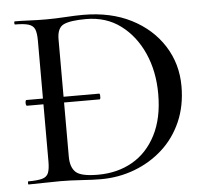

<svg xmlns="http://www.w3.org/2000/svg" viewBox="-48 -678 792 733"><g transform="rotate(-5 348.0 -311.5)"><path d="M53 -300Q50 -300 49 -305.5Q48 -311 49 -316.5Q50 -322 53 -322H331Q334 -322 334.5 -316.5Q335 -311 334.5 -305.5Q334 -300 331 -300ZM310 4Q280 4 236 1Q192 -2 155 -2Q121 -2 89.5 -1Q58 0 33 0Q31 0 31 -6Q31 -12 33 -12Q68 -12 86 -17Q104 -22 110 -37Q116 -52 116 -81V-544Q116 -573 110 -587.5Q104 -602 86.5 -607.5Q69 -613 35 -613Q32 -613 32 -619Q32 -625 35 -625Q60 -625 90.5 -623.5Q121 -622 155 -622Q189 -622 228.5 -624.5Q268 -627 296 -627Q402 -627 480.5 -587Q559 -547 603 -478Q647 -409 647 -323Q647 -248 620.5 -187.5Q594 -127 547 -84.5Q500 -42 439 -19Q378 4 310 4ZM300 -14Q375 -14 432.5 -47Q490 -80 523 -144.5Q556 -209 556 -301Q556 -388 525 -457.5Q494 -527 438.5 -568.5Q383 -610 306 -610Q246 -610 220.5 -598Q195 -586 195 -542V-92Q195 -52 215 -33Q235 -14 300 -14Z"/></g></svg>

Font: Cormorant Light Medium
Style: Regular
Weight: 500
Version: Version 4.000